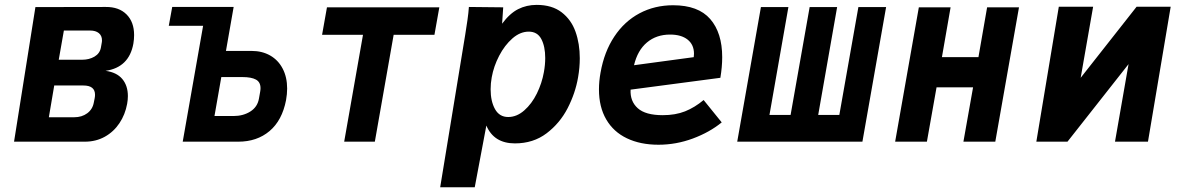

<svg xmlns="http://www.w3.org/2000/svg" viewBox="-20 -580 4840 786"><path d="M125 -551 413 -551.5Q467 -552 498 -521Q529 -490 529 -436.5Q529 -419.5 526 -401.5Q508.5 -304 412 -290Q457.5 -284 480.5 -256.8Q503.5 -229.5 503.5 -186.5Q503.5 -171.5 500.5 -155Q492.5 -111 469 -75.8Q445.5 -40.5 409 -20.2Q372.5 0 327.5 0H37.5ZM364 -160 367.5 -177.5Q369 -185 369 -192Q369 -230 321.5 -230H202L180 -100H284Q315 -100 337 -116.2Q359 -132.5 364 -160ZM393 -385 396 -402Q397.5 -409 397.5 -414.5Q397.5 -434 384.5 -444.5Q371.5 -455 349 -455H241.5L220.5 -335.5H317Q345 -335.5 366.8 -348.2Q388.5 -361 393 -385Z M811.5 -474.5H671L685 -551.5H936.5L905 -371.5H1010.5Q1053 -371.5 1086 -352.8Q1119 -334 1137.2 -299Q1155.5 -264 1155.5 -217.5Q1155.5 -195 1151 -170Q1135 -87 1083.5 -43.5Q1032 0 955.5 0H728ZM1040 -176 1045 -204Q1046.5 -212.5 1046.5 -219Q1046.5 -244 1027.8 -254.2Q1009 -264.5 972.5 -264.5H886L858 -105H935.5Q975.5 -105 1004.8 -123.5Q1034 -142 1040 -176Z M1466 -437.5H1298.5L1318.5 -550H1778.5L1758.5 -437.5H1591.5L1514.5 0H1389Z M1899.5 -551.5 2040 -550 2035.5 -483Q2066.5 -525 2101 -542.5Q2135.5 -560 2177 -560Q2239.5 -560 2279 -529.8Q2318.5 -499.5 2336 -450.2Q2353.5 -401 2353.5 -341.5Q2353.5 -303 2346.5 -263.5Q2335.5 -199 2303.8 -137.2Q2272 -75.5 2217.5 -34.2Q2163 7 2088 7Q2002 7 1971 -66L1923.5 186.5H1782L1884.5 -438Q1889.5 -469.5 1893.8 -498.8Q1898 -528 1899.5 -551.5ZM2206.5 -284.5Q2212 -314.5 2212 -342.5Q2212 -390 2196 -420.2Q2180 -450.5 2144.5 -450.5Q2109.5 -450.5 2077.8 -422.8Q2046 -395 2023.5 -351.8Q2001 -308.5 1993 -263.5Q1988.5 -239 1988.5 -214.5Q1988.5 -165.5 2006.5 -133.2Q2024.5 -101 2060.5 -101Q2095.5 -101 2126.2 -128Q2157 -155 2177.8 -197.2Q2198.5 -239.5 2206.5 -284.5Z M2432 -214Q2432 -247.5 2438.5 -283Q2453.5 -368 2494.8 -430.2Q2536 -492.5 2598 -525.5Q2660 -558.5 2735.5 -558.5Q2838.5 -558.5 2887.5 -502Q2936.5 -445.5 2936.5 -346Q2936.5 -306 2929 -261.5L2561.5 -213Q2559 -165.5 2590.8 -137Q2622.5 -108.5 2693 -108.5Q2745 -108.5 2784.5 -124.2Q2824 -140 2860.5 -170.5L2934.5 -79Q2885 -38.5 2816.5 -13Q2748 12.5 2675.5 12.5Q2601.5 12.5 2546.5 -13.8Q2491.5 -40 2461.8 -91Q2432 -142 2432 -214ZM2821 -360Q2821 -397 2795 -417.8Q2769 -438.5 2723 -438.5Q2667 -438.5 2628.5 -406.2Q2590 -374 2575.5 -313L2820 -346Q2821 -356 2821 -360Z M3095 -551H3207.5L3130 -109.5H3216.5L3294.5 -551H3407L3329.5 -109.5H3416L3494 -551H3607.5L3510.5 0H2998Z M3741.5 -550H3871.5L3836 -346H3985.5L4021 -550H4151.5L4054.5 0H3924L3963.5 -222.5H3814L3774.5 0H3644.5Z M4314.5 -552.5H4455L4404 -261.5L4633 -552.5H4772.5L4679.5 0H4544.5L4600 -317.5L4350 0H4222.5Z"/></svg>

Font: JuliaMono ExtraBoldItalic
Style: Regular
Weight: 800
Italic angle: -9°
Monospace: yes
Designer: cormullion
Foundry: corm
Version: Version 0.049; ttfautohint (v1.8.4)